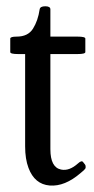

<svg xmlns="http://www.w3.org/2000/svg" viewBox="-20 -582 300 612"><path d="M106.4 -552.2Q107.9 -562 124.3 -562Q140.6 -562 140.6 -552.2V-465.3H227.1Q252 -465.3 252 -459V-416Q252 -409.7 227.1 -409.7H140.6V-106.4Q140.6 -48.3 174.8 -41.5Q200.7 -36.1 228.5 -61Q239.7 -71.3 244.4 -65.9Q249 -60.5 251 -57.6Q252.9 -54.7 252.9 -52Q252.9 -49.3 252.9 -47.9Q253.4 -45.4 247.6 -39.6L237.3 -30.8Q186.5 13.2 138.4 9.3Q90.3 5.4 70.8 -46.9Q60.1 -75.2 60.1 -115.7V-409.7H37.6Q12.7 -409.7 12.7 -416V-459Q12.7 -465.3 33.2 -465.3Q69.3 -465.3 85.2 -490.7Q101.1 -516.1 106.4 -552.2Z"/></svg>

Font: Della Respira
Style: Regular
Weight: 500
Version: Version 0.201